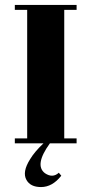

<svg xmlns="http://www.w3.org/2000/svg" viewBox="-20 -580 350 777"><path d="M290 -540H240V-20H290V0H182Q118 88 162 121Q193 142 218 119L228 131Q192 177 146 177Q103 177 87 148Q69 116 102 64Q120 34 156 0H40V-20H90V-540H40V-560H290Z"/></svg>

Font: Rozha One
Style: Regular
Weight: 400
Designer: Tim Donaldson, Indian Type Foundry
Foundry: Indian Type Foundry
Version: Version 1.300;PS 1.0;hotconv 1.0.78;makeotf.lib2.5.61930; tt